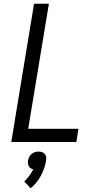

<svg xmlns="http://www.w3.org/2000/svg" viewBox="-20 -755 540 1021"><path d="M40 0 161 -735H240L130 -70H397L386 0ZM143 246 109 210Q124 196 136 179.5Q148 163 157 145Q149 144 142.5 139.5Q136 135 133 128.5Q130 122 129 114.5Q128 107 129 99Q131 89 135.5 79.5Q140 70 148 63.5Q156 57 165.5 54Q175 51 185 51Q195 51 203.5 54Q212 57 218 63.5Q224 70 225.5 79.5Q227 89 225 99Q222 119 215 139Q208 159 198 178Q188 197 174 214.5Q160 232 143 246Z"/></svg>

Font: Iosevka
Style: Italic
Weight: 400
Italic angle: -9°
Monospace: yes
Designer: Belleve Invis
Foundry: Belleve Invis
Version: Version 32.5.0; ttfautohint (v1.8.4)